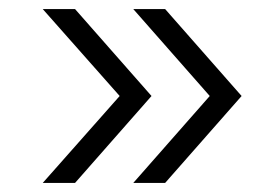

<svg xmlns="http://www.w3.org/2000/svg" viewBox="-20 -495 598 422"><path d="M313 -284 145 -93H74L243 -284L74 -475H145ZM511 -284 343 -93H273L441 -284L273 -475H343Z"/></svg>

Font: Zen Kaku Gothic New
Style: Regular
Weight: 400
Designer: Yoshimichi Ohira
Foundry: Positype
Version: Version 1.001